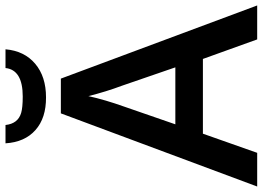

<svg xmlns="http://www.w3.org/2000/svg" viewBox="-149 -810 959 701"><g transform="rotate(-90 330.5 -459.5)"><path d="M435.1 -298.8 368.2 -493.2Q346.2 -551.8 330.1 -616.2Q316.9 -556.2 291.5 -484.9L227.1 -298.8ZM537.1 0 465.8 -198.2H192.9L123 0H0L267.1 -716.8H394L661.1 0ZM328.6 -856Q425.8 -856 432.6 -918.9H501Q495.1 -850.1 448.2 -810.5Q401.4 -771 325.7 -771Q250 -770.5 206.1 -809.6Q162.1 -848.6 157.7 -918.9H224.6Q229.5 -873.5 268.6 -861.8Q288.1 -856 328.6 -856Z"/></g></svg>

Font: OpenSans-Semibold
Style: Regular
Weight: 600
Foundry: Ascender Corporation
Version: Version 1.10